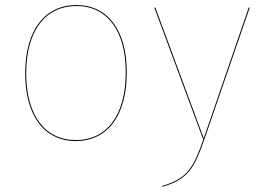

<svg xmlns="http://www.w3.org/2000/svg" viewBox="-20 -547 1034 757"><path d="M281 -527.2C159.6 -527.2 79.3 -431 79.3 -258.1C79.3 -91 154.6 9.1 279.1 9.1C402.4 9.1 479.9 -89 479.9 -262C479.9 -429.5 403.5 -527.2 281 -527.2ZM281 -523.4C401.4 -523.4 475.8 -427.3 475.8 -262C475.8 -90.9 400.2 5.2 279.1 5.2C156.9 5.2 83.3 -92.9 83.3 -258.1C83.3 -429.2 161.8 -523.3 281 -523.3ZM964.8 -517.2H960.6L783.3 -1.7L592.6 -517.2H588.4L780 0H782.6C743.8 111.2 721.8 155.9 619.6 186L619.9 189.6C724.5 159.4 747.4 112.4 786.5 0.2Z"/></svg>

Font: Fira Sans Four
Style: Regular
Weight: 100
Designer: Carrois Corporate & Edenspiekermann AG
Foundry: Carrois Corporate GbR & Edenspiekermann AG
Version: Version 4.203;PS 004.203;hotconv 1.0.88;makeotf.lib2.5.64775